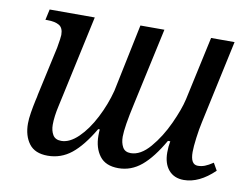

<svg xmlns="http://www.w3.org/2000/svg" viewBox="-64 -626 942 725"><g transform="rotate(10 406.5 -263.0)"><path d="M602 -82Q602 -105 606 -125H597Q558 -57 518.5 -24Q479 9 430 9Q381 9 358 -21.5Q335 -52 335 -99Q335 -114 336 -123H330Q290 -55 250 -23Q210 9 159 9Q110 9 87.5 -21Q65 -51 65 -98Q65 -116 69 -140.5Q73 -165 78 -188Q82 -204 83 -212L124 -399Q131 -439 131 -449Q131 -476 115 -485.5Q99 -495 70 -495H62L71 -536H244L178 -231Q177 -225 167.5 -183Q158 -141 158 -110Q158 -87 167.5 -71Q177 -55 200 -55Q232 -55 265 -87Q298 -119 324.5 -170.5Q351 -222 365 -276L419 -536H511L447 -242Q426 -148 426 -111Q426 -88 435 -71.5Q444 -55 466 -55Q504 -55 540 -97Q576 -139 602 -195.5Q628 -252 637 -292L690 -536H780L711 -216Q705 -189 700.5 -154.5Q696 -120 696 -100Q696 -52 724 -52Q738 -52 751 -57Q764 -62 782 -74L798 -46Q740 10 681 10Q644 10 623 -14.5Q602 -39 602 -82Z"/></g></svg>

Font: Noto Serif Narrow
Style: Italic
Weight: 400
Width: 4
Italic angle: -12°
Designer: Monotype Design Team
Foundry: Monotype Imaging Inc.
Version: Version 1.001